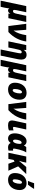

<svg xmlns="http://www.w3.org/2000/svg" viewBox="2374 -3250 1076 5943"><g transform="rotate(90 2911.5 -278.0)"><path d="M-40 240H150L176 121C187 68 195 24 199 -28H203C213 -2 234 10 267 10C305 10 337 -13 359 -59H363L360 0H502L619 -553H429L371 -283C348 -172 330 -142 283 -142C263 -142 246 -156 246 -183C246 -207 251 -236 255 -253L318 -553H128Z M745 0H930C1110 -166 1193 -354 1224 -553H1028C1001 -384 963 -271 886 -158C887 -190 886 -218 884 -251L862 -553H676Z M1471 240H1661L1772 -294C1779 -329 1784 -369 1784 -406C1784 -491 1741 -563 1637 -563C1568 -563 1522 -539 1486 -477H1482L1488 -553H1336L1219 0H1409L1466 -271C1489 -382 1507 -412 1555 -412C1574 -412 1591 -399 1591 -371C1591 -348 1586 -318 1582 -302Z M1790 240H1980L2006 121C2017 68 2025 24 2029 -28H2033C2043 -2 2064 10 2097 10C2135 10 2167 -13 2189 -59H2193L2190 0H2332L2449 -553H2259L2201 -283C2178 -172 2160 -142 2113 -142C2093 -142 2076 -156 2076 -183C2076 -207 2081 -236 2085 -253L2148 -553H1958Z M2713 10C2918 10 3026 -161 3026 -350C3026 -486 2949 -563 2812 -563C2607 -563 2500 -392 2500 -203C2500 -67 2577 10 2713 10ZM2734 -133C2709 -133 2694 -154 2694 -197C2694 -306 2735 -421 2790 -421C2816 -421 2831 -399 2831 -356C2831 -248 2790 -133 2734 -133Z M3163 0H3348C3528 -166 3611 -354 3642 -553H3446C3419 -384 3381 -271 3304 -158C3305 -190 3304 -218 3302 -251L3280 -553H3094Z M3823 10C3884 10 3933 1 3976 -19V-159C3946 -147 3916 -143 3893 -143C3877 -143 3867 -153 3867 -168C3867 -178 3869 -190 3873 -209L3948 -553H3758L3678 -189C3673 -166 3668 -135 3668 -118C3668 -17 3725 10 3823 10Z M4231 10C4300 10 4335 -32 4360 -67H4367C4390 -12 4437 10 4503 10C4545 10 4581 2 4601 -6V-148C4595 -146 4580 -142 4569 -142C4550 -142 4538 -151 4538 -172C4538 -185 4541 -203 4545 -219L4570 -334C4585 -403 4619 -495 4657 -553H4492C4472 -534 4454 -504 4445 -482H4441C4421 -523 4390 -563 4315 -563C4134 -563 4067 -329 4067 -201C4067 -67 4124 10 4231 10ZM4301 -143C4277 -143 4261 -167 4261 -212C4261 -293 4293 -410 4357 -410C4379 -410 4393 -392 4393 -348C4393 -316 4388 -278 4379 -244C4364 -190 4337 -143 4301 -143Z M4668 0H4858L4892 -165L4941 -191L5008 0H5223L5089 -303L5327 -553H5108L4921 -332H4917C4928 -359 4941 -400 4949 -436L4974 -553H4784Z M5544 -606H5657C5710 -672 5744 -725 5781 -784V-796H5610C5595 -744 5565 -664 5544 -618ZM5509 10C5714 10 5822 -161 5822 -350C5822 -486 5745 -563 5608 -563C5403 -563 5296 -392 5296 -203C5296 -67 5373 10 5509 10ZM5530 -133C5505 -133 5490 -154 5490 -197C5490 -306 5531 -421 5586 -421C5612 -421 5627 -399 5627 -356C5627 -248 5586 -133 5530 -133Z"/></g></svg>

Font: Noto Sans UI Black
Style: Italic
Weight: 900
Italic angle: -372°
Designer: Monotype Design Team
Foundry: Monotype Imaging Inc.
Version: Version 1.901